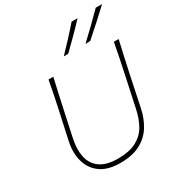

<svg xmlns="http://www.w3.org/2000/svg" viewBox="-221 -1120 1198 1280"><g transform="rotate(-30 377.5 -480.5)"><path d="M332 9Q235.5 9 179.8 -32.2Q124 -73.5 106 -141.2Q88 -209 105 -288Q111 -317.5 122 -366.8Q133 -416 145.5 -473.5Q160 -539.5 171.5 -596Q183 -652.5 194 -713H231Q217 -652.5 204.5 -595.8Q192 -539 177.5 -472.5L138 -288Q122.5 -214.5 135 -154.8Q147.5 -95 195.2 -59.8Q243 -24.5 333 -24Q421.5 -24.5 475 -53Q528.5 -81.5 557.2 -131.5Q586 -181.5 600 -247L648.5 -473Q663 -540 674.5 -597Q686 -654 697 -713H734Q720 -654 707.5 -596.8Q695 -539.5 680.5 -472.5Q665.5 -402 652 -336.8Q638.5 -271.5 631 -236Q616.5 -167.5 582.2 -112Q548 -56.5 487.2 -23.8Q426.5 9 332 9ZM526 -795Q572.5 -838.5 617.5 -882.2Q662.5 -926 706 -970H755Q708.5 -926 660.5 -882.8Q612.5 -839.5 563 -796ZM359 -795Q401 -838.5 441.5 -882.2Q482 -926 520 -970H566Q525 -926 482 -882.8Q439 -839.5 394 -796Z"/></g></svg>

Font: Commissioner Flair Thin
Style: Italic
Weight: 100
Italic angle: -12°
Designer: Kostas Bartsokas
Foundry: Kostas Bartsokas
Version: Version 1.000; ttfautohint (v1.8.3)